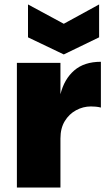

<svg xmlns="http://www.w3.org/2000/svg" viewBox="-20 -844 488 864"><path d="M56 0V-561H252V0ZM229 -221 252 -420Q269 -488 314 -527Q359 -566 434 -566V-360Q422 -363 411 -364Q400 -365 389 -365Q354 -365 322.5 -348Q291 -331 271.5 -299Q252 -267 252 -221ZM426 -824V-676L267 -599L106 -676V-824L267 -737Z"/></svg>

Font: Parkinsans ExtraBold
Style: Regular
Weight: 800
Designer: Red Stone, Indian Type Foundry
Foundry: Indian Type Foundry
Version: Version 1.000